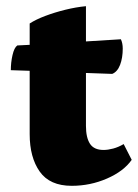

<svg xmlns="http://www.w3.org/2000/svg" viewBox="-20 -589 446 621"><path d="M212 12Q141 12 108.5 -34Q76 -80 76 -155V-360L15 -362Q15 -387 20.5 -411Q26 -435 36 -442L76 -444V-513Q96 -526 126.5 -537.5Q157 -549 191.5 -557.5Q226 -566 258 -569V-455L371 -462Q377 -449 377 -432Q377 -402 368.5 -379.5Q360 -357 343 -350L258 -353V-182Q258 -144 271 -124Q284 -104 315 -104Q329 -104 346 -108.5Q363 -113 380 -123L406 -72Q380 -35 326 -11.5Q272 12 212 12Z"/></svg>

Font: Petrona Black
Style: Regular
Weight: 900
Designer: Ringo R. Seeber
Foundry: Ringo R. Seeber
Version: Version 2.001; ttfautohint (v1.8.3)